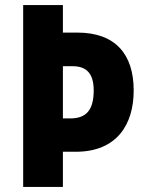

<svg xmlns="http://www.w3.org/2000/svg" viewBox="-20 -734 572 754"><path d="M505 -379C505 -521 433 -606 284 -606H227V-714H71V0H227V-138H277C440 -138 505 -246 505 -379ZM256 -269H227V-474H265C321 -474 348 -444 348 -379C348 -301 318 -269 256 -269Z"/></svg>

Font: Noto Sans Sinhala UI Condensed ExtraBold
Style: Regular
Weight: 800
Width: 3
Designer: Jelle Bosma - Monotype Design Team
Foundry: Monotype Imaging Inc.
Version: Version 2.006